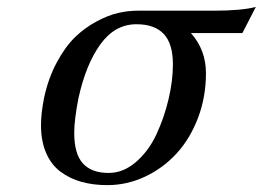

<svg xmlns="http://www.w3.org/2000/svg" viewBox="-20 -521 757 553"><path d="M106.9 -238.8Q119.1 -295.9 143.6 -341.3Q168 -386.7 196.3 -414.1Q224.6 -441.4 258.1 -459.2Q291.5 -477.1 320.1 -483.6Q348.6 -490.2 376 -490.2H595.2Q674.8 -490.2 716.8 -501L678.2 -425.8H529.8Q573.2 -377.4 573.2 -310.1Q573.2 -241.7 550.3 -181.4Q527.3 -121.1 488.5 -78.9Q449.7 -36.6 397.7 -12.2Q345.7 12.2 289.1 12.2Q248.5 12.2 215.1 2.9Q181.6 -6.3 154.8 -26.1Q127.9 -45.9 113 -80.1Q98.1 -114.3 98.1 -160.2Q98.1 -195.3 106.9 -238.8ZM206.1 -238.8Q193.8 -176.3 193.8 -138.2Q193.8 -77.6 218.8 -50.3Q243.7 -22.9 293 -22.9Q335 -22.9 371.3 -54.2Q407.7 -85.4 430.2 -133.3Q452.6 -181.2 465.3 -234.6Q478 -288.1 478 -335.9Q478 -395 451.7 -423.1Q425.3 -451.2 373 -451.2Q311 -451.2 269.3 -393.6Q227.5 -335.9 206.1 -238.8Z"/></svg>

Font: Linguistics Pro
Style: Italic
Weight: 400
Italic angle: -12°
Designer: Stefan Peev, Context Ltd
Foundry: Stefan Peev, Context Ltd
Version: Version 001.000